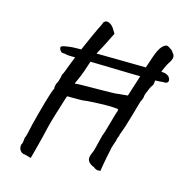

<svg xmlns="http://www.w3.org/2000/svg" viewBox="-115 -820 974 1015"><g transform="rotate(15 371.5 -312.5)"><path d="M657 -478Q654 -478 623 -478.5Q592 -479 544 -480Q496 -481 442 -482.5Q388 -484 338 -485Q288 -486 253 -486.5Q218 -487 209 -487Q203 -487 194.5 -487.5Q186 -488 177 -491Q162 -491 157 -493.5Q152 -496 148 -503Q139 -518 147 -523.5Q155 -529 189 -533Q200 -535 237 -535.5Q274 -536 325 -535.5Q376 -535 432.5 -534.5Q489 -534 541 -533Q593 -532 630.5 -531.5Q668 -531 681 -531Q704 -531 713 -529Q722 -527 733 -519Q746 -504 742.5 -491.5Q739 -479 717 -481Q710 -480 692.5 -479Q675 -478 657 -478ZM143 88Q143 88 135 85.5Q127 83 118 80.5Q109 78 103 78Q87 74 80 60.5Q73 47 77 31Q81 27 83 14Q85 1 85 -7Q89 -15 90 -18.5Q91 -22 95 -38Q98 -55 105.5 -85.5Q113 -116 122.5 -151Q132 -186 141 -218Q150 -250 157.5 -272Q165 -294 168 -297Q168 -297 168 -300.5Q168 -304 168 -308Q168 -308 169.5 -317.5Q171 -327 179 -339Q183 -350 186 -363Q189 -376 189 -380Q193 -385 200.5 -404.5Q208 -424 215 -443Q221 -459 228.5 -477Q236 -495 241.5 -508Q247 -521 247 -521Q247 -525 247 -525.5Q247 -526 247 -526Q251 -530 266.5 -566.5Q282 -603 309 -661Q313 -669 320.5 -684Q328 -699 328 -703Q339 -716 352 -712.5Q365 -709 375.5 -698.5Q386 -688 391 -677L401 -661L365 -589Q349 -561 337.5 -538Q326 -515 326 -511Q326 -511 321 -497.5Q316 -484 309.5 -464.5Q303 -445 297 -427Q286 -396 276 -375.5Q266 -355 266 -351Q266 -353 287 -354Q308 -355 340 -355Q372 -355 405.5 -355.5Q439 -356 466 -356.5Q493 -357 502 -359L554 -364L584 -458Q592 -486 605 -526Q618 -566 628 -594Q644 -640 659 -656Q674 -672 686 -672Q689 -672 696.5 -668Q704 -664 712 -658Q720 -652 722 -646Q734 -635 733.5 -621Q733 -607 717 -584Q701 -557 690.5 -525.5Q680 -494 672 -474Q672 -462 669 -454.5Q666 -447 662 -443Q660 -441 654 -428Q648 -415 643 -402Q638 -389 638 -386Q638 -379 635 -369Q632 -359 628 -355Q626 -349 619 -325Q612 -301 603 -268.5Q594 -236 584 -205.5Q574 -175 566 -155Q566 -148 561 -137.5Q556 -127 556 -119Q552 -107 546 -89Q540 -71 540 -66Q535 -43 529.5 -15Q524 13 520.5 34Q517 55 517 58Q498 62 487 54Q476 46 465 42Q446 31 442.5 16Q439 1 450 -22Q455 -30 462.5 -61.5Q470 -93 478 -124Q484 -139 491 -163Q498 -187 504.5 -210.5Q511 -234 516 -251Q521 -268 523 -270Q523 -274 523 -277Q523 -280 523 -280Q521 -282 501 -283.5Q481 -285 451.5 -284.5Q422 -284 388.5 -282.5Q355 -281 326 -277Q315 -277 297 -277Q279 -277 271 -277Q260 -277 252.5 -277Q245 -277 245 -277Q243 -274 237.5 -256.5Q232 -239 224.5 -214.5Q217 -190 209 -164.5Q201 -139 195.5 -118Q190 -97 188 -89Q184 -71 177.5 -44Q171 -17 163.5 11.5Q156 40 150.5 61Q145 82 143 88Z"/></g></svg>

Font: Caveat SemiBold
Style: Regular
Weight: 600
Designer: Pablo Impallari
Foundry: Pablo Impallari
Version: Version 2.000